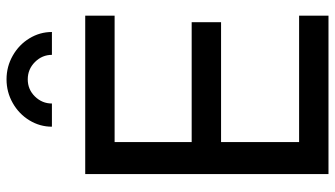

<svg xmlns="http://www.w3.org/2000/svg" viewBox="-239 -787 1026 588"><g transform="rotate(-90 274.0 -493.0)"><path d="M35 -745H520V-655H133V-419H500V-329H133V-90H520V0H35ZM325 -986Q364 -986 397.5 -967Q431 -948 450.5 -916Q470 -884 470 -847H400Q400 -877 378 -899Q356 -921 325 -921Q294 -921 272.5 -899Q251 -877 251 -847H180Q180 -884 199.5 -916Q219 -948 252.5 -967Q286 -986 325 -986Z"/></g></svg>

Font: BLUETTI 2.0 Normal
Style: Normal
Weight: 400
Designer: Stijn de Vries
Foundry: tokotype
Version: Version 2.005;October 31, 2023;FontCreator 14.0.0.2814 64-bi